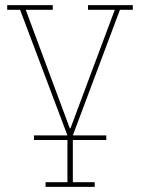

<svg xmlns="http://www.w3.org/2000/svg" viewBox="-20 -526 546 746"><path d="M157 182H242V18H112V0H242L58 -488H8V-506H185V-488H80L251 -28H254L426 -488H322V-506H496V-488H446L263 0H393V18H263V182H348V200H157Z"/></svg>

Font: IBM Plex Serif Thin
Style: Regular
Weight: 100
Designer: Mike Abbink, Paul van der Laan, Pieter van Rosmalen
Foundry: Bold Monday
Version: Version 3.001